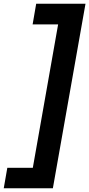

<svg xmlns="http://www.w3.org/2000/svg" viewBox="-38 -831 476 1024"><path d="M418 -811 244 173H-18L1 64H137L272 -701H136L155 -811Z"/></svg>

Font: DM Sans 11pt
Style: Bold Italic
Weight: 700
Italic angle: -10°
Version: Version 4.004;gftools[0.9.30]